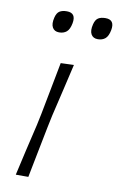

<svg xmlns="http://www.w3.org/2000/svg" viewBox="-83 -761 499 807"><g transform="rotate(10 167.0 -357.0)"><path d="M43.5 0Q56 -56 68 -107.8Q80 -159.5 94.5 -220.5L105 -270.5Q117 -333.5 127.2 -386Q137.5 -438.5 148 -494.5L204 -496.5Q191 -440.5 178.5 -387Q166 -333.5 151 -270.5L140.5 -220.5Q128.5 -159.5 118.2 -107.8Q108 -56 97 0ZM283.5 -620.5Q263.5 -620.5 255 -635.8Q246.5 -651 253.5 -679Q258.5 -699 270 -706.2Q281.5 -713.5 301 -713.5Q341.5 -713.5 333 -668Q328 -641.5 315.5 -631Q303 -620.5 283.5 -620.5ZM118.5 -620.5Q98.5 -620.5 90 -635.8Q81.5 -651 88.5 -679Q93.5 -699 105 -706.2Q116.5 -713.5 136 -713.5Q176.5 -713.5 168 -668Q163 -641.5 150.5 -631Q138 -620.5 118.5 -620.5Z"/></g></svg>

Font: Commissioner Loud ExtraLight
Style: Italic
Weight: 200
Italic angle: -12°
Designer: Kostas Bartsokas
Foundry: Kostas Bartsokas
Version: Version 1.000; ttfautohint (v1.8.3)